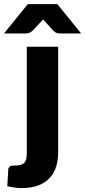

<svg xmlns="http://www.w3.org/2000/svg" viewBox="-76 -749 420 947"><path d="M56.2 -518.6H210.9V1Q210.9 37.1 202.1 69.3Q192.4 102.1 171.4 126Q149.4 150.9 115.7 164.6Q80.1 178.7 28.8 178.7Q15.6 178.7 -5.9 175.8Q-24.4 173.3 -40 169.4L-35.2 87.9Q-34.7 78.1 -27.8 72.3Q-22.5 67.4 -3.9 67.4Q14.6 67.4 25.4 64.5Q37.6 61 43.9 54.2Q50.8 46.9 53.7 33.7Q56.2 20 56.2 1ZM207 -728.5 324.2 -584H221.2Q211.9 -584 203.6 -586.9Q195.3 -588.9 186.5 -598.1L148.9 -639.6Q145 -643.6 143.1 -646Q140.6 -648.4 136.7 -653.3Q135.7 -651.9 133.5 -649.4Q131.3 -647 130.4 -646L124 -639.6L85.4 -598.1Q77.6 -590.8 68.8 -587.4Q60.5 -584 50.8 -584H-56.2L61 -728.5Z"/></svg>

Font: Lato-ExtraBold
Style: Regular
Weight: 500
Designer: Lukasz Dziedzic with Adam Twardoch and Botio Nikoltchev
Foundry: tyPoland Lukasz Dziedzic
Version: ""